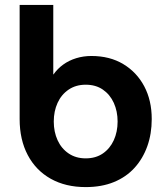

<svg xmlns="http://www.w3.org/2000/svg" viewBox="-20 -750 673 782"><path d="M329 12Q247 12 186.5 -22Q126 -56 93 -118.5Q60 -181 60 -265V-730H197V-447H198Q214 -470 237.5 -487Q261 -504 290.5 -513Q320 -522 352 -522Q427 -522 482 -489Q537 -456 567.5 -398.5Q598 -341 598 -265Q598 -205 580 -154.5Q562 -104 528 -66.5Q494 -29 444 -8.5Q394 12 329 12ZM329 -105Q370 -105 399 -125Q428 -145 443.5 -179Q459 -213 459 -255Q459 -297 443.5 -331Q428 -365 399 -385Q370 -405 329 -405Q289 -405 259.5 -385Q230 -365 214.5 -331Q199 -297 199 -255Q199 -213 214.5 -179Q230 -145 259.5 -125Q289 -105 329 -105Z"/></svg>

Font: MuseoModerno Thin SemiBold
Style: Regular
Weight: 600
Version: Version 1.003